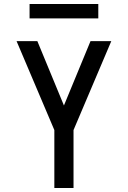

<svg xmlns="http://www.w3.org/2000/svg" viewBox="-20 -941 640 961"><path d="M252 0V-290L63 -735H167L300 -413L433 -735H537L348 -290V0ZM128 -849V-921H472V-849Z"/></svg>

Font: Iosevka SS04 Medium Extended
Style: Regular
Weight: 500
Width: 7
Monospace: yes
Designer: Belleve Invis
Foundry: Belleve Invis
Version: Version 19.0.0; ttfautohint (v1.8.4)